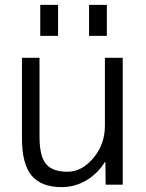

<svg xmlns="http://www.w3.org/2000/svg" viewBox="-20 -757 598 787"><path d="M345 -610V-737H418V-610ZM145 -610V-737H218V-610ZM142 -520V-197Q142 -117 168.5 -85Q195 -53 257 -53Q315 -53 362.5 -109Q410 -165 410 -242V-520H483V0H413L412 -93H410Q380 -45 333.5 -17.5Q287 10 233 10Q149 10 109.5 -37.5Q70 -85 70 -190V-520Z"/></svg>

Font: M PLUS 1p
Style: Regular
Weight: 400
Version: Version 1.062